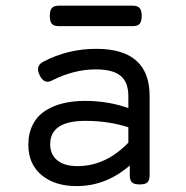

<svg xmlns="http://www.w3.org/2000/svg" viewBox="-20 -630 640 661"><path d="M128.9 -417.5Q101.1 -402.8 116.2 -371.6Q131.8 -338.9 158.2 -352.5Q233.9 -391.1 309.6 -391.1Q368.7 -391.1 395.3 -368.9Q421.9 -346.7 421.9 -299.3V-130.9L426.8 -67.9V-26.9Q426.8 -9.8 434.1 -2.4Q441.4 4.9 460.4 4.9H461.4Q480.5 4.9 487.8 -2.4Q495.1 -9.8 495.1 -26.9V-299.3Q495.1 -461.9 311.5 -461.9Q213.4 -461.9 128.9 -417.5ZM77.6 -131.8Q77.6 -64.9 123.3 -27.1Q168.9 10.7 243.7 10.7Q348.6 10.7 432.6 -65.4L427.2 -144.5Q347.2 -58.1 246.6 -58.1Q202.1 -58.1 177.5 -77.9Q152.8 -97.7 152.8 -133.3Q152.8 -213.9 273.9 -213.9Q358.4 -213.9 428.7 -189.5L429.2 -255.4Q355 -282.7 273.4 -282.7Q231.9 -282.7 197.5 -274.4Q163.1 -266.1 135.7 -248.5Q108.4 -231 93 -201.2Q77.6 -171.4 77.6 -131.8ZM182.1 -610.4Q165.5 -610.4 158.4 -602.3Q151.4 -594.2 151.4 -575.2Q151.4 -556.2 158.4 -548.1Q165.5 -540 182.1 -540H437Q453.6 -540 460.7 -548.1Q467.8 -556.2 467.8 -575.2Q467.8 -594.2 460.7 -602.3Q453.6 -610.4 437 -610.4Z"/></svg>

Font: Courier Prime Code
Style: Regular
Weight: 400
Designer: Alan Dague-Greene
Foundry: Quote-Unquote Apps
Version: Version 3.18